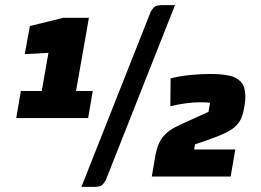

<svg xmlns="http://www.w3.org/2000/svg" viewBox="-20 -685 1011 745"><path d="M659 -665 390 15Q383 27 375.5 33.5Q368 40 347 40H296L565 -640Q572 -652 579.5 -658.5Q587 -665 608 -665ZM322 -227H43L61 -332H142L168 -480L76 -475L96 -584L226 -616H325L275 -332H340ZM641 -273 642 -381Q678 -390 719 -394Q760 -398 797 -398Q835 -398 865.5 -392.5Q896 -387 914 -368Q932 -349 932 -309Q932 -301 931 -291Q930 -281 928 -270Q923 -239 912.5 -219Q902 -199 881 -184.5Q860 -170 825.5 -156.5Q791 -143 737 -125L733 -105H893L875 0H569L583 -82Q592 -130 613 -155Q634 -180 668.5 -196Q703 -212 749 -233L789 -251L795 -286Q779 -288 771 -288Q763 -288 754 -288Q729 -288 700 -284Q671 -280 641 -273Z"/></svg>

Font: Faster One
Style: Regular
Weight: 400
Designer: Eduardo Rodriguez Tunni
Foundry: Eduardo Rodriguez Tunni
Version: Version 1.003; ttfautohint (v1.8.4.7-5d5b);gftools[0.9.23]